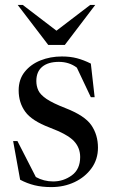

<svg xmlns="http://www.w3.org/2000/svg" viewBox="-20 -752 459 782"><path d="M232 -522Q266 -522 293.5 -514.8Q321 -507.5 350 -493L365.5 -356H350L293 -476.5Q262 -500 219.5 -500Q176 -500 152 -480Q128 -460 128 -422Q128 -401.5 136 -384Q144 -366.5 169.2 -349.2Q194.5 -332 247 -311.5Q325.5 -281 352.2 -241.8Q379 -202.5 379 -150.5Q379 -103 352.8 -66.8Q326.5 -30.5 283.5 -10.2Q240.5 10 189 10Q151 10 120.5 2.5Q90 -5 62 -20L33.5 -177.5H51L126 -31Q158.5 -13 196.5 -13Q238.5 -13 272.5 -37.8Q306.5 -62.5 306.5 -112.5Q306.5 -150.5 280.8 -177.8Q255 -205 182 -232.5Q109.5 -260 82.8 -297Q56 -334 56 -384Q56 -428.5 80.5 -459.2Q105 -490 145 -506Q185 -522 232 -522ZM368 -732 244 -569H176.5L52 -732H72.5L210 -627L347.5 -732Z"/></svg>

Font: Newsreader 72pt
Style: Regular
Weight: 400
Designer: Hugues Gentile
Foundry: Production Type
Version: Version 1.003; ttfautohint (v1.8.3)